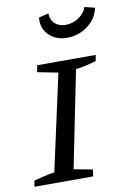

<svg xmlns="http://www.w3.org/2000/svg" viewBox="-84 -792 568 844"><g transform="rotate(-10 199.5 -370.0)"><path d="M0 0 5 -27Q29 -33 52 -38.5Q75 -44 97 -47L191 -476L99 -494L105 -524H366L361 -497Q334 -490 313.5 -485Q293 -480 270 -478L183 -46L267 -30L262 0ZM256 -620Q205 -620 174.5 -651.5Q144 -683 149 -729L193 -740Q193 -711 211.5 -694Q230 -677 260 -677Q290 -677 317 -694.5Q344 -712 354 -740L399 -729Q390 -682 349 -651Q308 -620 256 -620Z"/></g></svg>

Font: Piazzolla SC
Style: Italic
Weight: 400
Italic angle: -11.3°
Designer: Juan Pablo del Peral
Foundry: Huerta Tipografica
Version: Version 1.330